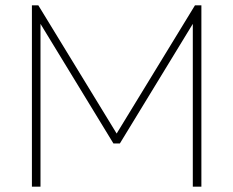

<svg xmlns="http://www.w3.org/2000/svg" viewBox="-20 -696 870 716"><path d="M99 0H131V-607L403 -161H427L699 -607V0H731V-676H707L415 -198L123 -676H99Z"/></svg>

Font: MV Cash Thin
Style: Regular
Weight: 100
Designer: Rodrigo Fuenzalida
Foundry: fragTYPE
Version: Version 1.100;Glyphs 3.1.2 (3151)